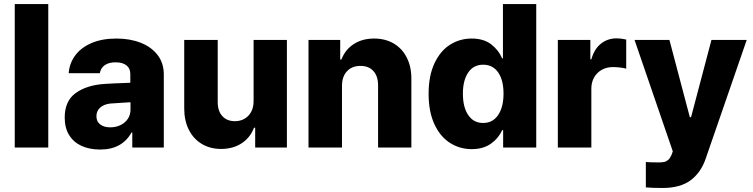

<svg xmlns="http://www.w3.org/2000/svg" viewBox="-20 -727 3710 946"><path d="M217.8 0H52.7V-707H217.8Z M495.1 -313.5Q539.1 -316.4 602.5 -318.4Q610.4 -319.3 622.1 -319.3V-362.3Q622.1 -390.1 603 -405Q584 -419.9 549.8 -419.9Q516.6 -419.9 496.6 -406.2Q476.6 -392.6 471.7 -366.2H318.4Q321.8 -414.1 349.9 -452.9Q377.9 -491.7 429.9 -514.4Q481.9 -537.1 553.7 -537.1Q620.1 -537.1 673.1 -516.4Q726.1 -495.6 756.6 -455.8Q787.1 -416 787.1 -360.4V0H631.8V-74.2H627.9Q605.5 -33.2 566.9 -11.7Q528.3 9.8 473.6 9.8Q421.9 9.8 382.6 -7.8Q343.3 -25.4 321 -60.8Q298.8 -96.2 298.8 -147.5Q298.8 -229.5 353 -268.6Q407.2 -307.6 495.1 -313.5ZM523.4 -99.6Q551.3 -99.6 574.2 -110.8Q597.2 -122.1 610.4 -142.3Q623.5 -162.6 623 -188.5V-222.7H613.3L522.5 -216.8Q491.2 -212.9 473.1 -196.5Q455.1 -180.2 455.1 -154.3Q455.1 -127.9 473.9 -113.8Q492.7 -99.6 523.4 -99.6Z M1229.5 -530.3H1393.6V0H1237.3V-97.7H1231.4Q1213.4 -49.3 1170.9 -21.2Q1128.4 6.8 1069.3 6.8Q1015.6 6.8 974.4 -17.8Q933.1 -42.5 910.4 -87.6Q887.7 -132.8 887.7 -192.4V-530.3H1052.7V-223.6Q1052.7 -180.2 1075.4 -155Q1098.1 -129.9 1137.7 -129.9Q1163.6 -129.9 1184.3 -141.6Q1205.1 -153.3 1217.3 -175.5Q1229.5 -197.8 1229.5 -228.5Z M1665 0H1500V-530.3H1656.2V-433.6H1662.1Q1680.7 -482.4 1722.9 -509.8Q1765.1 -537.1 1823.2 -537.1Q1878.4 -537.1 1920.2 -512.5Q1961.9 -487.8 1984.6 -442.6Q2007.3 -397.5 2006.8 -337.9V0H1842.8V-306.6Q1842.8 -351.6 1819.8 -377Q1796.9 -402.3 1755.9 -402.3Q1714.4 -402.3 1689.7 -376Q1665 -349.6 1665 -303.7Z M2091.8 -264.6Q2091.8 -354 2120.8 -415.5Q2149.9 -477.1 2198 -507.1Q2246.1 -537.1 2303.7 -537.1Q2362.3 -537.1 2399.2 -509.3Q2436 -481.4 2454.1 -439.5H2458V-707H2622.1V0H2459V-85.9H2454.1Q2436 -45.4 2398.4 -18.8Q2360.8 7.8 2304.7 7.8Q2244.6 7.8 2196.3 -23.4Q2147.9 -54.7 2119.9 -116.2Q2091.8 -177.7 2091.8 -264.6ZM2460.9 -265.6Q2460.9 -332 2434.6 -370.1Q2408.2 -408.2 2360.4 -408.2Q2313 -408.2 2286.9 -369.6Q2260.7 -331.1 2260.7 -265.6Q2260.7 -198.7 2287.1 -159.9Q2313.5 -121.1 2360.4 -121.1Q2407.7 -121.1 2434.3 -160.2Q2460.9 -199.2 2460.9 -265.6Z M2728.5 -530.3H2888.7V-434.6H2893.6Q2907.7 -485.4 2940.7 -511.7Q2973.6 -538.1 3018.6 -538.1Q3038.1 -538.1 3065.4 -532.2V-388.7Q3054.2 -392.1 3035.2 -394.3Q3016.1 -396.5 3000 -396.5Q2969.2 -396.5 2945.1 -383.1Q2920.9 -369.6 2907.2 -345.5Q2893.6 -321.3 2893.6 -290V0H2728.5Z M3162.1 196.3V71.3Q3183.6 73.2 3226.6 73.2Q3242.7 73.2 3253.2 70.8Q3263.7 68.4 3272.9 60.1Q3282.2 51.8 3289.1 35.2L3294.9 18.6L3106.4 -530.3H3278.3L3378.9 -149.4H3384.8L3485.4 -530.3H3659.2L3458 51.8Q3434.6 122.1 3383.5 160.6Q3332.5 199.2 3244.1 199.2Q3194.3 199.2 3162.1 196.3Z"/></svg>

Font: Pretendard Std ExtraBold
Style: Regular
Weight: 800
Designer: Base glyphs from Inter by Rasmus Andersson; Hangeul glyphs from Noto Sans CJK(Source Han Sans) by Jang Soo-young and Kan
Foundry: Kil Hyung-jin
Version: Version 1.309